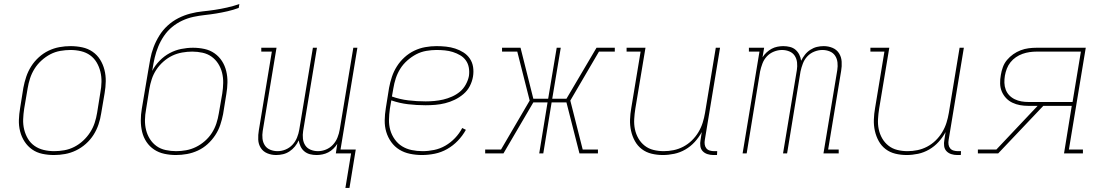

<svg xmlns="http://www.w3.org/2000/svg" viewBox="-20 -755 5440 945"><path d="M246 8Q216 8 188 2Q160 -4 138 -19.5Q116 -35 101 -58Q86 -81 79 -108.5Q72 -136 73 -165Q74 -194 79 -223L95 -323Q100 -350 109 -377Q118 -404 133.5 -428.5Q149 -453 171 -473Q193 -493 219 -505.5Q245 -518 272.5 -523Q300 -528 327 -528Q357 -528 385 -522Q413 -516 435.5 -500.5Q458 -485 472.5 -462Q487 -439 494 -411.5Q501 -384 500.5 -355Q500 -326 495 -297L478 -197Q474 -170 465 -143Q456 -116 440.5 -91.5Q425 -67 402.5 -47Q380 -27 354 -14.5Q328 -2 300.5 3Q273 8 246 8ZM247 -11Q271 -11 296.5 -15.5Q322 -20 345.5 -32Q369 -44 389 -62.5Q409 -81 423.5 -103.5Q438 -126 446 -150.5Q454 -175 458 -200L474 -300Q479 -326 479.5 -352Q480 -378 474 -402.5Q468 -427 455.5 -448Q443 -469 423.5 -483Q404 -497 379 -503Q354 -509 327 -509Q303 -509 277 -504.5Q251 -500 228 -488Q205 -476 184.5 -457.5Q164 -439 150 -416.5Q136 -394 128 -369.5Q120 -345 116 -320L99 -220Q95 -194 94 -168Q93 -142 99 -117.5Q105 -93 117.5 -72Q130 -51 150 -37Q170 -23 195 -17Q220 -11 247 -11Z M846 8Q817 8 789 2Q761 -4 738.5 -19Q716 -34 701 -56.5Q686 -79 679.5 -106Q673 -133 673 -162Q673 -191 678 -220L709 -404Q714 -434 719.5 -464Q725 -494 736 -523Q747 -552 764 -579.5Q781 -607 805 -629Q829 -651 857.5 -665.5Q886 -680 916.5 -688Q947 -696 977 -699Q1007 -702 1037 -706.5Q1067 -711 1098 -718Q1129 -725 1158 -735L1155 -716Q1128 -706 1099.5 -699.5Q1071 -693 1043.5 -688.5Q1016 -684 988 -681Q960 -678 932 -672Q904 -666 877 -653.5Q850 -641 827 -622Q804 -603 787 -578Q770 -553 759 -526Q748 -499 741.5 -471.5Q735 -444 731 -417L729 -406Q743 -433 765.5 -456Q788 -479 815 -493.5Q842 -508 871.5 -514Q901 -520 930 -520Q959 -520 986.5 -514Q1014 -508 1036 -492.5Q1058 -477 1072.5 -454.5Q1087 -432 1093.5 -405Q1100 -378 1099.5 -349.5Q1099 -321 1094 -292L1078 -193Q1073 -167 1064 -140Q1055 -113 1039 -89Q1023 -65 1001.5 -45.5Q980 -26 954 -14Q928 -2 900.5 3Q873 8 846 8ZM847 -11Q871 -11 896 -15.5Q921 -20 944.5 -31.5Q968 -43 988.5 -61Q1009 -79 1023 -101Q1037 -123 1045 -147.5Q1053 -172 1057 -197L1074 -295Q1078 -321 1078.5 -347Q1079 -373 1073 -397Q1067 -421 1054 -441.5Q1041 -462 1021.5 -476Q1002 -490 977 -495.5Q952 -501 926 -501Q902 -501 876.5 -496.5Q851 -492 828 -481Q805 -470 784.5 -452Q764 -434 749.5 -412Q735 -390 727 -365.5Q719 -341 715 -317L699 -217Q694 -191 693.5 -165Q693 -139 699 -115Q705 -91 718 -70.5Q731 -50 750.5 -36Q770 -22 795.5 -16.5Q821 -11 847 -11Z M1680 170 1708 0H1633L1640 -47Q1632 -34 1620.5 -23Q1609 -12 1595.5 -5Q1582 2 1567 5Q1552 8 1538 8Q1521 8 1505.5 4Q1490 0 1478 -10Q1466 -20 1459.5 -34Q1453 -48 1450 -64Q1443 -48 1431.5 -34Q1420 -20 1405 -10Q1390 0 1373 4Q1356 8 1339 8Q1316 8 1295.5 -0.5Q1275 -9 1263.5 -27Q1252 -45 1251 -68Q1250 -91 1254 -114L1318 -501H1266V-520H1341L1273 -110Q1270 -91 1272 -72.5Q1274 -54 1283.5 -39.5Q1293 -25 1310 -18Q1327 -11 1346 -11Q1366 -11 1385.5 -19Q1405 -27 1419.5 -42.5Q1434 -58 1442 -78Q1450 -98 1453 -117L1520 -520H1540L1472 -110Q1469 -91 1471 -72.5Q1473 -54 1482.5 -39.5Q1492 -25 1509 -18Q1526 -11 1545 -11Q1565 -11 1584.5 -19Q1604 -27 1618.5 -42.5Q1633 -58 1641 -78Q1649 -98 1652 -117L1719 -520H1739L1656 -19H1731L1700 170Z M2057 8Q2027 8 1998 2Q1969 -4 1945.5 -18.5Q1922 -33 1905.5 -56Q1889 -79 1881 -106Q1873 -133 1873.5 -163Q1874 -193 1879 -223L1895 -323Q1900 -350 1909 -377Q1918 -404 1933.5 -428.5Q1949 -453 1971 -473Q1993 -493 2019 -505.5Q2045 -518 2073 -523Q2101 -528 2128 -528Q2152 -528 2175.5 -525.5Q2199 -523 2220.5 -516Q2242 -509 2261 -497Q2280 -485 2292.5 -466.5Q2305 -448 2308.5 -425Q2312 -402 2308 -378Q2304 -354 2292.5 -331.5Q2281 -309 2261 -292Q2241 -275 2218 -264Q2195 -253 2171 -247Q2147 -241 2122.5 -239Q2098 -237 2075 -237Q2031 -237 1988.5 -242Q1946 -247 1906 -261L1899 -220Q1895 -193 1894.5 -166Q1894 -139 1901 -114.5Q1908 -90 1923 -69Q1938 -48 1959 -35Q1980 -22 2006 -16.5Q2032 -11 2060 -11Q2088 -11 2117 -17Q2146 -23 2172 -38Q2198 -53 2219.5 -75.5Q2241 -98 2255 -125L2273 -116Q2257 -87 2233.5 -62.5Q2210 -38 2181 -21.5Q2152 -5 2120 1.5Q2088 8 2057 8ZM2075 -256Q2096 -256 2118 -258Q2140 -260 2161.5 -265Q2183 -270 2204.5 -279.5Q2226 -289 2243.5 -303.5Q2261 -318 2272.5 -339Q2284 -360 2288 -381Q2291 -402 2287.5 -422Q2284 -442 2273 -457.5Q2262 -473 2245 -483Q2228 -493 2209 -499Q2190 -505 2169.5 -507Q2149 -509 2128 -509Q2104 -509 2078 -504.5Q2052 -500 2029 -488Q2006 -476 1985 -457.5Q1964 -439 1950 -416.5Q1936 -394 1928 -369.5Q1920 -345 1916 -320L1909 -280Q1948 -266 1990 -261Q2032 -256 2075 -256Z M2368 0V-19H2446L2587 -260L2526 -501H2451V-520H2542L2605 -269H2678L2720 -520H2740L2698 -269H2768L2916 -520H3006V-501H2928L2787 -260L2848 -19H2923V0H2832L2768 -251H2695L2654 0H2634L2675 -251H2605L2458 0Z M3242 8Q3214 8 3187 1.5Q3160 -5 3139 -21Q3118 -37 3105 -60.5Q3092 -84 3086 -111Q3080 -138 3081 -166.5Q3082 -195 3087 -223L3133 -501H3064V-520H3157L3107 -220Q3103 -195 3101.5 -169Q3100 -143 3105 -119Q3110 -95 3122 -74Q3134 -53 3153 -38Q3172 -23 3196.5 -17Q3221 -11 3247 -11Q3271 -11 3295.5 -16Q3320 -21 3343 -33Q3366 -45 3385 -63.5Q3404 -82 3417.5 -104.5Q3431 -127 3438.5 -151Q3446 -175 3450 -199L3503 -520H3524L3449 -66Q3447 -55 3448.5 -44Q3450 -33 3456.5 -25Q3463 -17 3473.5 -14Q3484 -11 3495 -11H3510L3509 8H3491Q3476 8 3462 3.5Q3448 -1 3438.5 -11Q3429 -21 3427 -36Q3425 -51 3428 -66L3434 -105Q3420 -79 3399.5 -56.5Q3379 -34 3353 -19Q3327 -4 3298.5 2Q3270 8 3242 8Z M3635 0 3718 -501H3666V-520H3741L3733 -473Q3741 -486 3753 -497Q3765 -508 3778 -515Q3791 -522 3806 -525Q3821 -528 3835 -528Q3852 -528 3868 -524Q3884 -520 3895.5 -510Q3907 -500 3914 -486Q3921 -472 3923 -456Q3931 -472 3942 -486Q3953 -500 3968.5 -510Q3984 -520 4000.5 -524Q4017 -528 4034 -528Q4057 -528 4077.5 -519.5Q4098 -511 4109.5 -493Q4121 -475 4122.5 -452Q4124 -429 4120 -406L4056 -19H4108V0H4033L4101 -410Q4104 -429 4102 -447.5Q4100 -466 4090.5 -480.5Q4081 -495 4064 -502Q4047 -509 4028 -509Q4008 -509 3988 -501Q3968 -493 3953.5 -477.5Q3939 -462 3931.5 -442Q3924 -422 3920 -403L3854 0H3834L3902 -410Q3905 -429 3903 -447.5Q3901 -466 3891.5 -480.5Q3882 -495 3865 -502Q3848 -509 3829 -509Q3809 -509 3789 -501Q3769 -493 3754.5 -477.5Q3740 -462 3732.5 -442Q3725 -422 3721 -403L3655 0Z M4442 8Q4414 8 4387 1.5Q4360 -5 4339 -21Q4318 -37 4305 -60.5Q4292 -84 4286 -111Q4280 -138 4281 -166.5Q4282 -195 4287 -223L4333 -501H4264V-520H4357L4307 -220Q4303 -195 4301.5 -169Q4300 -143 4305 -119Q4310 -95 4322 -74Q4334 -53 4353 -38Q4372 -23 4396.5 -17Q4421 -11 4447 -11Q4471 -11 4495.5 -16Q4520 -21 4543 -33Q4566 -45 4585 -63.5Q4604 -82 4617.5 -104.5Q4631 -127 4638.5 -151Q4646 -175 4650 -199L4703 -520H4724L4649 -66Q4647 -55 4648.5 -44Q4650 -33 4656.5 -25Q4663 -17 4673.5 -14Q4684 -11 4695 -11H4710L4709 8H4691Q4676 8 4662 3.5Q4648 -1 4638.5 -11Q4629 -21 4627 -36Q4625 -51 4628 -66L4634 -105Q4620 -79 4599.5 -56.5Q4579 -34 4553 -19Q4527 -4 4498.5 2Q4470 8 4442 8Z M4793 0V-19H4884L5087 -234H5041Q5020 -234 5000.5 -237.5Q4981 -241 4963 -249.5Q4945 -258 4931.5 -272.5Q4918 -287 4910.5 -305Q4903 -323 4902.5 -344Q4902 -365 4906 -386Q4909 -405 4916 -424.5Q4923 -444 4936.5 -460Q4950 -476 4967 -488Q4984 -500 5003.5 -507.5Q5023 -515 5043 -517.5Q5063 -520 5082 -520H5324L5241 -19H5310V0H5217L5255 -234H5115L4893 0ZM5042 -253H5259L5300 -501H5082Q5065 -501 5047.5 -498.5Q5030 -496 5013 -490Q4996 -484 4980.5 -473.5Q4965 -463 4953.5 -448.5Q4942 -434 4935.5 -417Q4929 -400 4926 -383Q4923 -365 4923.5 -347.5Q4924 -330 4930 -314Q4936 -298 4947.5 -286Q4959 -274 4974.5 -266.5Q4990 -259 5007 -256Q5024 -253 5042 -253Z"/></svg>

Font: Iosevka HT Thin Extended
Style: Italic
Weight: 100
Width: 7
Italic angle: -9°
Monospace: yes
Designer: Belleve Invis
Foundry: Belleve Invis
Version: Version 32.3.0; ttfautohint (v1.8.4)